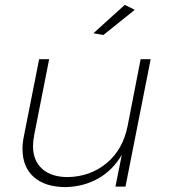

<svg xmlns="http://www.w3.org/2000/svg" viewBox="-20 -763 690 785"><path d="M490 -743 531 -723 403 -620 362 -627ZM72 -154Q72 -180 78 -208L140 -521H181L120 -212Q115 -185 115 -166Q115 -106 152.5 -72.5Q190 -39 258 -39Q350 -41 416.5 -96.5Q483 -152 502 -249L555 -521H596L493 0H452L478 -130Q441 -67 382 -33.5Q323 0 249 2Q165 2 118.5 -39Q72 -80 72 -154Z"/></svg>

Font: TypoPRO Montserrat
Style: Italic
Weight: 275
Italic angle: -11.3°
Designer: Julieta Ulanovsky
Foundry: Julieta Ulanovsky
Version: Version 6.001